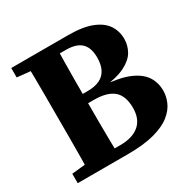

<svg xmlns="http://www.w3.org/2000/svg" viewBox="-148 -803 947 949"><g transform="rotate(-30 325.5 -328.5)"><path d="M32.7 0V-53.7L177.8 -68.7H193.5V0ZM106.7 0Q108.7 -51.7 109.2 -103.4Q109.7 -155.1 109.7 -208Q109.7 -260.8 109.7 -313.5V-342.7Q109.7 -395.4 109.7 -447.8Q109.7 -500.1 109.2 -552.8Q108.7 -605.5 106.7 -657.3H277.8Q276.8 -606.5 275.8 -554.2Q274.8 -501.8 274.8 -449.1Q274.8 -396.4 274.8 -342.7V-318.6Q274.8 -263.9 274.8 -210.6Q274.8 -157.4 275.8 -105.1Q276.8 -52.7 277.8 0ZM193.5 0V-57.6H309.5Q379.3 -57.6 417.4 -90.1Q455.6 -122.7 455.6 -185.8Q455.6 -254.4 419.5 -285.5Q383.5 -316.6 308.5 -316.6H193.5V-369.7H302.7Q345.3 -369.7 372.7 -383.4Q400.1 -397 413.5 -423.9Q426.8 -450.8 426.8 -490.1Q426.8 -527.6 414.5 -551.8Q402.1 -575.9 376.8 -587.9Q351.5 -599.9 311.8 -599.9H193.5V-657.3H355.9Q440.8 -657.3 491.8 -637Q542.8 -616.7 565.8 -581.9Q588.8 -547.2 588.8 -502.8Q588.8 -465.9 570.5 -433.5Q552.2 -401.1 507.3 -378.2Q462.4 -355.2 381 -345.8V-354.8Q469.9 -349.5 524.1 -327.3Q578.2 -305.1 603 -269.2Q627.8 -233.4 627.8 -184.4Q627.8 -153.2 613.8 -120.7Q599.9 -88.2 565.9 -60.7Q531.9 -33.1 471.4 -16.6Q410.8 0 317.6 0ZM32.7 -603.5V-657.3H193.5V-588.5H177.8Z"/></g></svg>

Font: Source Serif 4 Variable
Style: Regular
Weight: 400
Designer: Frank Grießhammer
Foundry: Adobe
Version: Version 4.005;hotconv 1.1.0;makeotfexe 2.6.0